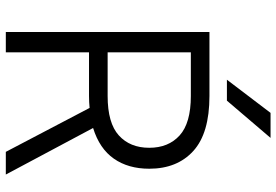

<svg xmlns="http://www.w3.org/2000/svg" viewBox="-165 -785 950 660"><g transform="rotate(90 310.0 -455.0)"><path d="M351 -288Q341 -287 331 -286.5Q321 -286 310 -286H160V0H90V-700H310Q438 -700 499 -644.5Q560 -589 560 -493Q560 -421 525.5 -371.5Q491 -322 420 -300L580 0H502ZM160 -636V-350H310Q403 -350 445.5 -388.5Q488 -427 488 -493Q488 -559 445.5 -597.5Q403 -636 310 -636ZM368 -910H454L326 -760H254Z"/></g></svg>

Font: PT Root UI Web
Style: Regular
Weight: 400
Designer: Vitaly Kuzmin
Foundry: ParaType Ltd.
Version: Version 1.000W